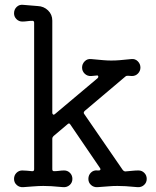

<svg xmlns="http://www.w3.org/2000/svg" viewBox="-20 -756 646 793"><path d="M552 -52Q566 -52 576 -42Q586 -32 586 -17Q586 -2 575 8Q564 18 548 17Q517 14 499 13Q481 12 465 12Q447 12 429.5 13.5Q412 15 383 17Q367 18 356 8Q345 -2 345 -17Q345 -33 356 -43.5Q367 -54 383 -52H389Q393 -52 394.5 -55Q396 -58 393 -62L271 -241Q266 -250 259 -243L201 -194Q196 -189 196 -183V-57Q196 -49 203 -49Q214 -49 224.5 -50.5Q235 -52 245 -52Q259 -52 269 -42Q279 -32 279 -17Q279 -2 268 8Q257 18 241 17Q210 14 192 13Q174 12 159 12Q148 12 138.5 12.5Q129 13 115.5 14Q102 15 76 17Q60 18 49 8Q38 -2 38 -17Q38 -32 48 -42Q58 -52 72 -52Q81 -52 91.5 -51Q102 -50 112 -49H114Q121 -49 121 -57V-662Q121 -670 114 -670Q103 -670 93 -668.5Q83 -667 72 -667Q58 -667 48 -677Q38 -687 38 -701Q38 -717 49 -727.5Q60 -738 76 -736Q90 -735 105.5 -733.5Q121 -732 136 -731Q161 -730 178.5 -713Q196 -696 196 -671V-290Q196 -285 199.5 -283Q203 -281 207 -285L383 -433Q386 -436 386 -439Q386 -446 378 -444L357 -442Q341 -441 330 -451.5Q319 -462 319 -477Q319 -492 330 -503Q341 -514 357 -512Q389 -509 406.5 -507.5Q424 -506 439 -506Q458 -506 475 -507.5Q492 -509 522 -512Q538 -514 549 -503Q560 -492 560 -477Q560 -463 550 -452.5Q540 -442 525 -442Q521 -442 517.5 -442.5Q514 -443 510 -443H506Q501 -443 498 -440L330 -298Q323 -291 328 -285L487 -54Q492 -48 498 -48Q512 -49 525.5 -50.5Q539 -52 552 -52Z"/></svg>

Font: Kiwi Maru
Style: Regular
Weight: 400
Designer: Hiroki-Chan
Version: Version 1.100